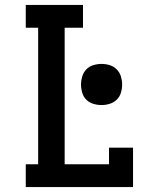

<svg xmlns="http://www.w3.org/2000/svg" viewBox="-20 -755 640 775"><path d="M84 0V-92H134V-643H84V-735H315V-643H241V-92H420V-159H517V0ZM390 -331Q373 -331 356.5 -336Q340 -341 328.5 -352.5Q317 -364 312 -380.5Q307 -397 307 -414Q307 -430 312 -446.5Q317 -463 328.5 -475Q340 -487 356.5 -492Q373 -497 390 -497Q407 -497 423 -492Q439 -487 451 -475Q463 -463 468 -446.5Q473 -430 473 -414Q473 -397 468 -380.5Q463 -364 451 -352.5Q439 -341 423 -336Q407 -331 390 -331Z"/></svg>

Font: Iosevka Etoile Semibold
Style: Regular
Weight: 600
Designer: Belleve Invis
Foundry: Belleve Invis
Version: Version 22.1.2; ttfautohint (v1.8.4)